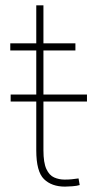

<svg xmlns="http://www.w3.org/2000/svg" viewBox="-20 -691 356 721"><path d="M306.6 -335.9V-309.6H143.1V-126.5Q143.1 -80.1 154.1 -56.4Q165 -32.7 183.3 -24.7Q201.7 -16.6 222.7 -16.6Q237.8 -16.6 249.5 -17.8Q261.2 -19 274.9 -21L279.3 3.9Q268.6 7.3 251.5 8.5Q234.4 9.8 224.1 9.8Q173.8 9.8 145 -18.6Q116.2 -46.9 116.2 -126.5V-309.6H20V-335.9H116.2V-501.5H18.6V-528.3H116.2V-670.9H143.1V-528.3H263.2V-501.5H143.1V-335.9Z"/></svg>

Font: Vazirmatn UI FD Thin
Style: Regular
Weight: 100
Designer: Saber Rastikerdar
Foundry: Saber Rastikerdar
Version: Version 33.003